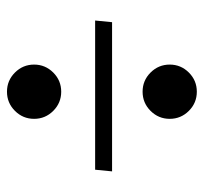

<svg xmlns="http://www.w3.org/2000/svg" viewBox="-37 -589 587 553"><g transform="rotate(90 256.5 -312.5)"><path d="M189 -452.6Q166 -475.6 166 -507.8Q166 -540 189 -563Q211.9 -585.9 244.1 -585.9Q276.4 -585.9 299.3 -563Q322.3 -540 322.3 -507.8Q322.3 -475.6 299.3 -452.6Q276.4 -429.7 244.1 -429.7Q211.9 -429.7 189 -452.6ZM189 -62Q166 -85 166 -117.2Q166 -149.4 189 -172.4Q211.9 -195.3 244.1 -195.3Q276.4 -195.3 299.3 -172.4Q322.3 -149.4 322.3 -117.2Q322.3 -85 299.3 -62Q276.4 -39.1 244.1 -39.1Q211.9 -39.1 189 -62ZM468.8 -293H39.1L43.9 -341.8H473.6Z"/></g></svg>

Font: spinweradC
Style: Bold
Weight: 700
Width: 7
Version: Version 0.3